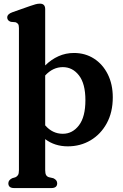

<svg xmlns="http://www.w3.org/2000/svg" viewBox="-20 -768 657 1024"><path d="M221 -719V-419Q253.5 -451 292 -468.2Q330.5 -485.5 374.5 -485.5Q434.5 -485.5 481.2 -455.5Q528 -425.5 554.8 -372Q581.5 -318.5 581.5 -249Q581.5 -169.5 549.5 -110.8Q517.5 -52 463.2 -19.8Q409 12.5 341.5 12.5Q272 12.5 221 -26V139.5Q221 157.5 226 165.8Q231 174 240.5 177L264.5 182.5Q285 192 285 209.5Q285 235 253.5 235H55.5Q24.5 235 24.5 209.5Q24.5 192.5 45 182.5L62 177.5Q71 173.5 76 165.5Q81 157.5 81 139.5V-618.5Q81 -634 76.2 -640.2Q71.5 -646.5 62.5 -649.5L38 -651.5Q18.5 -658 18.5 -674.5Q18.5 -693 45.5 -702.5L140.5 -736Q158 -742 169.5 -745.2Q181 -748.5 193 -748.5Q221 -748.5 221 -719ZM315 -410Q262 -410 221 -365.5V-99.5Q260 -54.5 315 -54.5Q366.5 -54.5 401 -99.5Q435.5 -144.5 435.5 -234Q435.5 -321.5 401.2 -365.8Q367 -410 315 -410Z"/></svg>

Font: Fraunces 9pt Soft SemiBold
Style: Regular
Weight: 600
Version: Version 1.000;[b76b70a41]